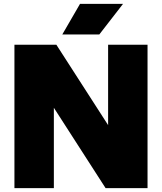

<svg xmlns="http://www.w3.org/2000/svg" viewBox="-20 -971 836 991"><path d="M54.5 0V-740H271L571 -274H538V-740H741.5V0H525L225 -466H258V0ZM301.5 -793 393 -951H615L492.5 -793Z"/></svg>

Font: Encode Sans SC Black
Style: Regular
Weight: 900
Version: Version 3.002